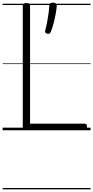

<svg xmlns="http://www.w3.org/2000/svg" viewBox="-20 -984 704 1450"><path d="M179 0Q152 0 152 -23V-942Q152 -952 158.5 -956.5Q165 -961 179 -961Q194 -961 200.5 -956.5Q207 -952 207 -942V-50H621Q629 -50 633 -44.5Q637 -39 637 -25Q637 -11 633 -5.5Q629 0 621 0ZM335 -730Q324 -734 321.5 -740.5Q319 -747 322 -757Q329 -781 335.5 -814Q342 -847 346.5 -881.5Q351 -916 352 -942Q352 -951 358 -957.5Q364 -964 379 -964Q395 -964 402.5 -957.5Q410 -951 409 -942Q407 -914 400 -876.5Q393 -839 383.5 -803.5Q374 -768 363 -742Q360 -735 354.5 -731Q349 -727 335 -730ZM0 436H664V446H0ZM0 -20H664V0H0ZM0 -505H664V-500H0ZM0 -956H664V-946H0Z"/></svg>

Font: Playwrite HU Guides
Style: Regular
Weight: 400
Designer: Veronika Burian, José Scaglione
Foundry: TypeTogether
Version: Version 1.003